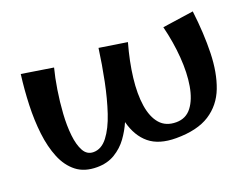

<svg xmlns="http://www.w3.org/2000/svg" viewBox="-82 -647 1099 836"><g transform="rotate(-20 467.5 -228.5)"><path d="M243 19Q185 19 148 -10Q111 -39 90.5 -89Q70 -139 62.5 -202.5Q55 -266 57.5 -336.5Q60 -407 69 -476L215 -453Q204 -411 195.5 -357.5Q187 -304 183.5 -250Q180 -196 185 -150Q190 -104 205.5 -76Q221 -48 251 -48Q288 -48 316.5 -85Q345 -122 365.5 -183.5Q386 -245 401 -319Q416 -393 426 -467L555 -447Q532 -365 523.5 -292.5Q515 -220 523.5 -164.5Q532 -109 559 -78Q586 -47 634 -47Q679 -47 705.5 -81.5Q732 -116 742 -174.5Q752 -233 746.5 -306Q741 -379 722 -455L866 -476Q879 -369 876.5 -279Q874 -189 848.5 -122.5Q823 -56 765.5 -19Q708 18 610 18Q531 18 486.5 -18.5Q442 -55 424 -124Q409 -89 385.5 -56.5Q362 -24 326.5 -2.5Q291 19 243 19Z"/></g></svg>

Font: Marhey
Style: Regular
Weight: 400
Designer: Nur Syamsi & Bustanul Arifin
Foundry: Namelatype
Version: Version 1.000; ttfautohint (v1.8.4.7-5d5b)